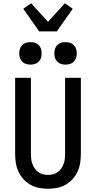

<svg xmlns="http://www.w3.org/2000/svg" viewBox="-20 -1148 590 1180"><path d="M275 12Q247 12 219 6.5Q191 1 166.5 -13Q142 -27 123 -48.5Q104 -70 92.5 -95.5Q81 -121 77 -149Q73 -177 73 -205V-670H170V-205Q170 -189 171.5 -173Q173 -157 178.5 -142Q184 -127 193 -113.5Q202 -100 215 -90.5Q228 -81 243.5 -77Q259 -73 275 -73Q291 -73 306.5 -77Q322 -81 335 -90.5Q348 -100 357 -113.5Q366 -127 371.5 -142Q377 -157 378.5 -173Q380 -189 380 -205V-670H477V-205Q477 -177 473 -149Q469 -121 457.5 -95.5Q446 -70 427 -48.5Q408 -27 383.5 -13Q359 1 331 6.5Q303 12 275 12ZM383 -751Q369 -751 355.5 -755Q342 -759 332 -769Q322 -779 318 -792.5Q314 -806 314 -820Q314 -834 318 -847.5Q322 -861 332 -871Q342 -881 355.5 -885Q369 -889 383 -889Q397 -889 410.5 -885Q424 -881 433.5 -871Q443 -861 447.5 -847.5Q452 -834 452 -820Q452 -806 447.5 -792.5Q443 -779 433.5 -769Q424 -759 410.5 -755Q397 -751 383 -751ZM167 -751Q153 -751 139.5 -755Q126 -759 116.5 -769Q107 -779 102.5 -792.5Q98 -806 98 -820Q98 -834 102.5 -847.5Q107 -861 116.5 -871Q126 -881 139.5 -885Q153 -889 167 -889Q181 -889 194.5 -885Q208 -881 218 -871Q228 -861 232 -847.5Q236 -834 236 -820Q236 -806 232 -792.5Q228 -779 218 -769Q208 -759 194.5 -755Q181 -751 167 -751ZM221 -955 123 -1094 171 -1128 275 -1014 379 -1128 427 -1094 329 -955Z"/></svg>

Font: Lode Dark
Style: Bold
Weight: 700
Monospace: yes
Designer: Belleve Invis
Foundry: Belleve Invis
Version: Version 29.2.0; ttfautohint (v1.8.3)